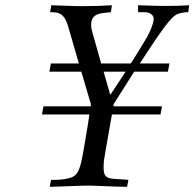

<svg xmlns="http://www.w3.org/2000/svg" viewBox="-20 -713 742 733"><path d="M407.2 -275.9Q406.2 -269.5 403.6 -254.9Q400.9 -240.2 397.7 -221.7Q394.5 -203.1 390.9 -182.9Q387.2 -162.6 384.3 -145.3Q381.3 -127.9 379.4 -115.7Q377.4 -103.5 377 -101.1Q375.5 -87.4 375.5 -72.8Q375.5 -48.8 384 -40.3Q392.6 -31.7 414.6 -30.3L470.2 -26.4L465.3 0Q456.1 0 442.1 -0.2Q428.2 -0.5 412.8 -1Q397.5 -1.5 381.8 -2.2Q366.2 -2.9 353.3 -3.4Q340.3 -3.9 331.3 -4.2Q322.3 -4.4 320.3 -4.4Q314 -4.4 301.5 -4.2Q289.1 -3.9 273.7 -3.4Q258.3 -2.9 241.5 -2.2Q224.6 -1.5 210 -1Q195.3 -0.5 184.6 -0.2Q173.8 0 169.9 0L174.8 -26.4Q177.7 -26.4 190.4 -26.4Q203.1 -26.4 218.5 -28.1Q233.9 -29.8 248.3 -34.2Q262.7 -38.6 270 -46.9Q276.4 -54.2 281 -64.9Q285.6 -75.7 289.6 -92Q293.5 -108.4 297.6 -131.6Q301.8 -154.8 307.1 -187Q312.5 -219.7 316.2 -241.7Q319.8 -263.7 321.3 -275.9H140.1L146 -307.1H326.2L327.1 -314.9L290.5 -439.5H168.5L174.3 -470.7H281.2L238.8 -616.7Q233.4 -633.8 226.8 -643.8Q220.2 -653.8 211.9 -658.9Q203.6 -664.1 193.6 -665.3Q183.6 -666.5 171.4 -666.5L175.8 -692.9Q187.5 -692.4 203.9 -691.9Q220.2 -691.4 236.8 -690.9Q253.4 -690.4 268.1 -689.9Q282.7 -689.5 291 -689.5Q325.2 -689.5 353.5 -690.4Q381.8 -691.4 407.2 -692.9L403.3 -666.5Q387.2 -665 373.5 -663.3Q359.9 -661.6 349.9 -657.2Q339.8 -652.8 334 -643.8Q328.1 -634.8 328.1 -617.7Q328.1 -613.8 328.1 -611.6Q328.1 -609.4 328.6 -606.7Q329.1 -604 330.1 -599.6Q331.1 -595.2 333.5 -586.4L366.2 -470.7H479.5Q489.3 -486.3 495.8 -496.8Q502.4 -507.3 507.8 -515.9Q513.2 -524.4 518.3 -533.2Q523.4 -542 530.8 -553.7Q543.5 -573.7 550.5 -589.4Q557.6 -605 561.3 -616Q564.9 -627 565.9 -633.1Q566.9 -639.2 566.9 -640.1Q566.9 -652.3 556.6 -659.4Q546.4 -666.5 532.7 -666.5H507.3L506.8 -692.9Q512.2 -692.9 525.6 -692.4Q539.1 -691.9 555.2 -691.4Q571.3 -690.9 586.4 -690.7Q601.6 -690.4 609.4 -690.4Q638.7 -690.4 660.2 -690.9Q681.6 -691.4 702.1 -692.9L698.7 -666.5Q682.1 -666.5 668 -662.8Q653.8 -659.2 643.6 -650.4Q635.7 -643.6 626.2 -632.6Q616.7 -621.6 604.7 -605.5Q592.8 -589.4 578.1 -567.9Q563.5 -546.4 544.9 -518.1L513.7 -470.7H627L621.1 -439.5H492.2Q486.8 -430.7 478 -416.7Q469.2 -402.8 458.5 -386Q447.8 -369.1 436.3 -351.1Q424.8 -333 414.1 -315.9L413.1 -307.1H598.6L592.8 -275.9ZM375.5 -439.5 400.9 -351.1Q405.8 -357.9 413.6 -369.6Q421.4 -381.3 429.9 -394.3Q438.5 -407.2 446.3 -419.4Q454.1 -431.6 459.5 -439.5Z"/></svg>

Font: XB Kayhan
Style: Italic
Weight: 400
Italic angle: -12°
Designer: Behnam
Foundry: Irmug
Version: Version 7.300 2009